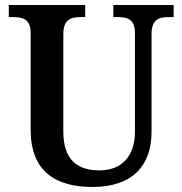

<svg xmlns="http://www.w3.org/2000/svg" viewBox="-20 -734 725 764"><path d="M348 10C507 10 583 -75 583 -209V-598C583 -658 613 -666 653 -666H671V-714H431V-666H448C487 -666 517 -658 517 -602V-211C517 -114 466 -56 376 -56C290 -56 232 -96 232 -210V-598C232 -658 263 -666 302 -666H319V-714H15V-666H32C71 -666 102 -658 102 -602V-217C102 -54 199 10 348 10Z"/></svg>

Font: Noto Serif Khmer SemiCondensed SemiBold
Style: Regular
Weight: 600
Width: 4
Designer: Danh Hong and the Monotype Design Team
Foundry: Monotype Imaging Inc.
Version: Version 2.004